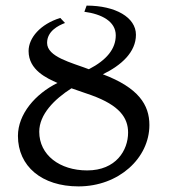

<svg xmlns="http://www.w3.org/2000/svg" viewBox="-20 -650 606 685"><path d="M291 -42C193 -42 120 -97 120 -180C120 -242 174 -296 235 -335L307 -310C406 -274 437 -230 437 -177C437 -114 394 -42 291 -42ZM185 -354C106 -315 44 -243 44 -165C44 -57 129 15 260 15C404 15 513 -86 513 -204C513 -276 474 -337 347 -385C413 -417 465 -464 465 -526C465 -588 392 -630 289 -630L281 -608C342 -600 393 -574 393 -524C393 -476 361 -436 297 -403C234 -427 148 -447 148 -497C148 -539 188 -559 212 -568L195 -586C124 -564 82 -515 82 -468C82 -400 147 -371 185 -354Z"/></svg>

Font: Temporarium
Style: Regular
Weight: 400
Version: Version 1.1